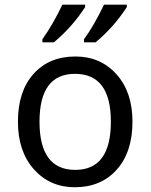

<svg xmlns="http://www.w3.org/2000/svg" viewBox="-20 -786 640 816"><path d="M297.9 9.8Q192.4 9.8 124.3 -66.2Q56.2 -142.1 56.2 -269Q56.2 -397.5 122.3 -471.7Q188.5 -545.9 300.8 -545.9Q407.2 -545.9 475.1 -470.2Q543 -394.5 543 -269Q543 -139.6 476.1 -64.9Q409.2 9.8 297.9 9.8ZM299.8 -64Q451.2 -64 451.2 -269Q451.2 -472.2 298.8 -472.2Q147.9 -472.2 147.9 -269Q147.9 -64 299.8 -64ZM160.2 -619.1Q206.1 -684.1 245.1 -766.1H341.8V-755.9Q287.1 -671.4 209 -606H160.2ZM336.9 -619.1Q379.4 -676.8 421.9 -766.1H519V-755.9Q464.4 -671.4 386.2 -606H336.9Z"/></svg>

Font: Noto Mono
Style: Regular
Weight: 400
Designer: Monotype Design Team
Foundry: Monotype Imaging Inc.
Version: Version 1.00